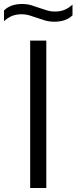

<svg xmlns="http://www.w3.org/2000/svg" viewBox="-60 -944 384 964"><path d="M91.5 0V-740H172.5V0ZM213 -835Q188 -835 166.2 -841.2Q144.5 -847.5 124 -855Q105.5 -861.5 87.2 -867Q69 -872.5 50 -872.5Q21.5 -872.5 0.5 -864Q-20.5 -855.5 -40 -837.5V-891.5Q-7 -924 51 -924Q76 -924 97.8 -917.5Q119.5 -911 140 -903.5Q158.5 -897 176.8 -891.5Q195 -886 214 -886Q242.5 -886 263.5 -894.5Q284.5 -903 304 -921V-867Q271.5 -835 213 -835Z"/></svg>

Font: Encode Sans Semi Expanded
Style: Regular
Weight: 400
Width: 6
Designer: Multiple Designers
Foundry: Impallari Type
Version: Version 3.000; ttfautohint (v1.8.3) -l 8 -r 50 -G 200 -x 14 